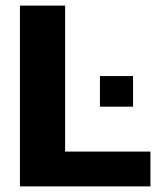

<svg xmlns="http://www.w3.org/2000/svg" viewBox="-20 -664 567 684"><path d="M51 0V-644H212V-124H516V0ZM336 -284V-393H454V-284Z"/></svg>

Font: Kanit SemiBold
Style: Regular
Weight: 600
Designer: Katatrad Team
Foundry: CadsonDemak
Version: Version 2.000; ttfautohint (v1.8.3)